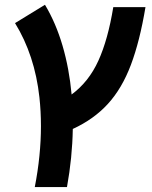

<svg xmlns="http://www.w3.org/2000/svg" viewBox="-20 -547 626 792"><path d="M123.5 224.6Q148.9 94.2 148.9 -26.9Q148.9 -87.4 142.6 -145.5Q123.5 -319.3 42 -451.7L165.5 -527.3Q210.4 -452.6 238 -358.4Q265.6 -264.2 275.4 -157.2Q346.2 -209.5 385.7 -296.4Q425.3 -383.3 447.3 -517.6H580.1Q556.6 -376.5 519.8 -279.1Q482.9 -181.6 424.8 -118.2Q366.7 -54.7 280.3 -15.1Q278.3 103 256.3 224.6Z"/></svg>

Font: CaskaydiaCove NF
Style: Bold Italic
Weight: 700
Italic angle: -10°
Designer: Aaron Bell
Foundry: Saja Typeworks
Version: Version 2111.001; VTT 6.35;Nerd Fonts 3.2.1